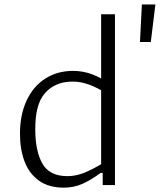

<svg xmlns="http://www.w3.org/2000/svg" viewBox="-20 -829 716 860"><path d="M307.5 -511.5Q350.5 -511.5 391 -496.8Q431.5 -482 470.5 -453L458.5 -409.5Q415.5 -437 378.5 -450.2Q341.5 -463.5 307.5 -463.5Q272.5 -463.5 246.5 -454.8Q220.5 -446 200.5 -430Q182 -415 168.5 -394.2Q155 -373.5 146.5 -338Q138 -302.5 138 -248.5Q138 -153.5 169.5 -96.8Q201 -40 282.5 -40Q320.5 -40 360 -56.2Q399.5 -72.5 448 -102.5L445 -54.5H430.5Q388 -23 349.8 -5.8Q311.5 11.5 265 11.5Q198 11.5 154.2 -20Q110.5 -51.5 90 -105.8Q69.5 -160 69.5 -230Q69.5 -314.5 99 -378.2Q128.5 -442 182.5 -476.8Q236.5 -511.5 307.5 -511.5ZM433 -765H495V0H440V-68L433 -75ZM615.5 -809H676L655.5 -641H607Z"/></svg>

Font: Monaspace Argon Var
Style: Regular
Weight: 400
Designer: Riley Cran and the Lettermatic Team
Version: Version 1.000 (Monaspace Argon Var)